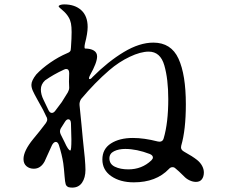

<svg xmlns="http://www.w3.org/2000/svg" viewBox="-20 -832 1040 874"><path d="M908 -47Q908 -28 899 -16Q890 -4 872 -4Q858 -4 843 -11Q828 -18 817 -30Q792 -55 778 -66Q773 -71 765 -71Q756 -71 749 -63Q691 -2 589 -2Q527 -2 486.5 -30Q446 -58 446 -106Q446 -154 485 -179Q524 -204 585 -204Q636 -204 698 -188Q701 -187 706 -187Q721 -187 725 -202Q746 -273 746 -381Q746 -472 728 -534.5Q710 -597 657 -597Q620 -597 570.5 -573.5Q521 -550 477 -512Q412 -456 349 -381Q341 -368 342 -354L351 -264L357 -200Q369 -97 369 -59Q369 -23 353.5 -0.5Q338 22 309 22Q300 22 292 20Q282 16 279 6.5Q276 -3 274 -29Q271 -68 268 -89Q262 -128 248 -172Q243 -186 234 -186Q225 -186 217 -172L192 -117L183 -97Q165 -64 134 -64Q114 -64 100.5 -75.5Q87 -87 87 -108Q87 -145 131 -199Q163 -237 189 -272Q195 -281 195 -288Q195 -296 191 -301L176 -332Q170 -344 150 -379Q136 -404 129.5 -418.5Q123 -433 123 -446Q123 -465 145 -493Q170 -520 208 -546.5Q246 -573 286 -590Q302 -596 302 -606Q303 -610 303 -616Q306 -658 306 -686Q306 -710 303 -725.5Q300 -741 292 -754Q282 -771 264.5 -785.5Q247 -800 247 -803Q247 -807 254.5 -809.5Q262 -812 272 -812Q321 -812 350 -785.5Q379 -759 379 -709Q379 -681 367 -635Q362 -611 368 -611Q392 -611 407 -602Q422 -593 422 -575Q422 -547 390 -490Q385 -480 385 -476Q385 -472 388 -472Q394 -472 401 -481Q472 -552 543.5 -595Q615 -638 678 -638Q759 -638 792.5 -565Q826 -492 826 -357Q826 -241 805 -169Q804 -166 804 -161Q804 -149 819 -141Q857 -120 877 -104Q892 -92 900 -77Q908 -62 908 -47ZM201 -330Q207 -318 216 -318Q224 -318 231 -327Q241 -340 261 -367Q271 -382 289 -412Q295 -423 295 -433L294 -460Q294 -486 295 -499Q295 -518 281 -518Q277 -518 271 -515Q223 -493 185 -466Q166 -448 166 -425Q166 -402 178 -378ZM303 -271Q302 -289 291 -289Q283 -289 276 -278Q269 -268 257 -248Q253 -241 253 -234Q253 -227 257 -219L274 -185Q291 -147 300 -147Q305 -147 305 -197Q305 -215 303 -271ZM669 -102Q676 -109 676 -115Q676 -125 662 -131Q602 -154 550 -154Q520 -154 499 -143.5Q478 -133 478 -111Q478 -85 503 -73Q528 -61 564 -61Q626 -61 669 -102Z"/></svg>

Font: Shippori Mincho B1 SemiBold
Style: Regular
Weight: 600
Designer: FONTDASU
Foundry: FONTDASU / Google Inc. / but / Adobe
Version: Version 3.110; ttfautohint (v1.8.3)